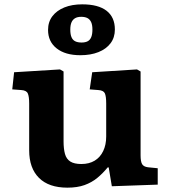

<svg xmlns="http://www.w3.org/2000/svg" viewBox="-20 -851 783 885"><path d="M290.5 14Q205 14 159.7 -31Q114.5 -76 114.5 -158V-374Q114.5 -406 108.2 -420.2Q102 -434.5 77.5 -436L36.5 -439L45 -518L256.5 -531L273 -521.5V-199Q273 -165 279.5 -141.5Q286 -118 304 -106.5Q322 -95 355 -95Q391 -95 416.5 -110.5Q442 -126 455.7 -154.8Q469.5 -183.5 469.5 -222V-373.5Q469.5 -407.5 463.2 -421Q457 -434.5 432.5 -436L393.5 -439L405 -518L611.5 -531L628 -521.5V-135Q628 -106.5 635 -94.5Q642 -82.5 662 -80L707 -75.5V0L495.5 7.5L481 -79.5H476.5Q454 -52 428.5 -31Q403 -10 369.8 2Q336.5 14 290.5 14ZM350.5 -596.5Q281 -596.5 241.3 -627.8Q201.5 -659 201.5 -713Q201.5 -750 221.5 -776.3Q241.5 -802.5 276.8 -816.8Q312 -831 359 -831Q433 -831 471.3 -801.3Q509.5 -771.5 509.5 -715Q509.5 -678 489.5 -651.5Q469.5 -625 433.8 -610.8Q398 -596.5 350.5 -596.5ZM356 -655Q373.5 -655 384.5 -661Q395.5 -667 400.8 -680.5Q406 -694 406 -714.5Q406 -736.5 400 -749.3Q394 -762 382.8 -767.8Q371.5 -773.5 354.5 -773.5Q337 -773.5 326 -767Q315 -760.5 309.5 -747.8Q304 -735 304 -714.5Q304 -693 309.5 -679.8Q315 -666.5 326.5 -660.8Q338 -655 356 -655Z"/></svg>

Font: Literata Variable Black
Style: Regular
Weight: 900
Designer: Latin by Veronika Burian and Jose Scaglione. Greek by Irene Vlachou. Cyrillic by Vera Evstafieva.
Foundry: TypeTogether
Version: Version 3.021